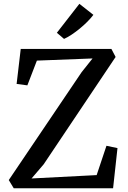

<svg xmlns="http://www.w3.org/2000/svg" viewBox="-20 -1008 686 1028"><path d="M53.5 0 27 -44 417 -621.5 475.5 -695 177.5 -683.5 126.5 -551 69 -558.5 91 -746H576.5L599 -703L214 -128.5L149 -52.5L497.5 -70.5L550 -227.5L609 -215L585.5 0ZM322.5 -800 284.5 -832.5 405 -987.5 480 -928.5Q466.5 -910.5 447.2 -891.2Q428 -872 406.2 -854.2Q384.5 -836.5 363 -822.2Q341.5 -808 323.5 -800Z"/></svg>

Font: Merriweather 20pt
Style: Regular
Weight: 400
Version: Version 2.100